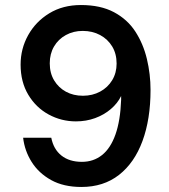

<svg xmlns="http://www.w3.org/2000/svg" viewBox="-20 -732 673 764"><path d="M304 12Q233 12 183.5 -15.5Q134 -43 106 -87.5Q78 -132 72 -184H184Q193 -138 224.5 -113Q256 -88 306 -88Q352 -88 386 -115Q420 -142 439.5 -197Q459 -252 462 -335Q462 -339 462 -342.5Q462 -346 462 -350Q448 -321 421 -298Q394 -275 358.5 -262Q323 -249 282 -249Q224 -249 173.5 -276.5Q123 -304 92.5 -355Q62 -406 62 -475Q62 -538 92 -592Q122 -646 176 -679Q230 -712 302 -712Q380 -712 433.5 -683.5Q487 -655 518.5 -606.5Q550 -558 564.5 -497.5Q579 -437 579 -374Q579 -258 547 -171Q515 -84 453.5 -36Q392 12 304 12ZM310 -351Q348 -351 378.5 -367.5Q409 -384 426.5 -413Q444 -442 444 -479Q444 -518 426.5 -547Q409 -576 378.5 -592.5Q348 -609 309 -609Q272 -609 242 -592.5Q212 -576 195 -547Q178 -518 178 -480Q178 -441 195.5 -412Q213 -383 242.5 -367Q272 -351 310 -351Z"/></svg>

Font: DM Sans 12pt SemiBold
Style: Regular
Weight: 600
Version: Version 4.004;gftools[0.9.30]